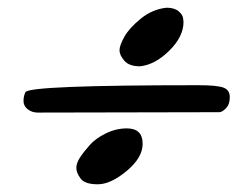

<svg xmlns="http://www.w3.org/2000/svg" viewBox="-20 -570 637 498"><path d="M549 -279 78 -278Q63 -278 52 -286.5Q41 -295 41 -308Q41 -321 46 -331Q56 -349 494 -349Q542 -349 559 -343Q576 -337 576 -318Q576 -299 566 -289Q556 -279 549 -279ZM309 -237Q350 -237 350 -197Q350 -161 308.5 -126.5Q267 -92 233.5 -92Q200 -92 189 -107Q178 -122 178 -134.5Q178 -147 187.5 -161.5Q197 -176 212.5 -193.5Q228 -211 254.5 -224Q281 -237 309 -237ZM456 -513Q456 -475 419 -438.5Q382 -402 343 -398Q315 -398 302.5 -412.5Q290 -427 290 -439.5Q290 -452 302.5 -474.5Q315 -497 345 -521.5Q375 -546 412 -550Q432 -550 443 -541Q454 -532 455 -522Z"/></svg>

Font: Mrs Sheppards
Style: Regular
Weight: 400
Version: Version 1.000